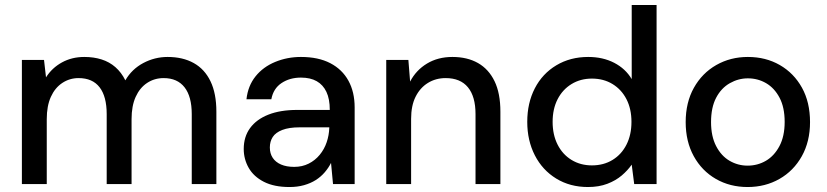

<svg xmlns="http://www.w3.org/2000/svg" viewBox="-20 -740 3326 772"><path d="M68 0V-499H157L165 -429Q189 -467 229 -489Q269 -511 319 -511Q357 -511 388.5 -501Q420 -491 444 -470Q468 -449 484 -417Q510 -462 556 -486.5Q602 -511 654 -511Q715 -511 759 -486.5Q803 -462 826.5 -413Q850 -364 850 -291V0H751V-281Q751 -352 722 -389Q693 -426 638 -426Q601 -426 571.5 -406.5Q542 -387 525.5 -350.5Q509 -314 509 -261V0H409V-281Q409 -352 380.5 -389Q352 -426 296 -426Q260 -426 230.5 -406.5Q201 -387 184.5 -350.5Q168 -314 168 -261V0Z M1144 12Q1082 12 1041 -9Q1000 -30 980 -65Q960 -100 960 -141Q960 -190 985.5 -225Q1011 -260 1059 -279Q1107 -298 1175 -298H1306Q1306 -342 1292.5 -370.5Q1279 -399 1253.5 -413.5Q1228 -428 1190 -428Q1145 -428 1112 -406Q1079 -384 1071 -341H971Q977 -395 1007.5 -433Q1038 -471 1086.5 -491Q1135 -511 1190 -511Q1260 -511 1308 -486Q1356 -461 1381 -415.5Q1406 -370 1406 -308V0H1319L1311 -85Q1301 -65 1285.5 -47Q1270 -29 1249.5 -16Q1229 -3 1202.5 4.5Q1176 12 1144 12ZM1163 -69Q1195 -69 1221 -82Q1247 -95 1265.5 -117.5Q1284 -140 1293.5 -168Q1303 -196 1304 -226V-228H1185Q1142 -228 1115 -217.5Q1088 -207 1076.5 -189Q1065 -171 1065 -147Q1065 -123 1076.5 -105.5Q1088 -88 1110 -78.5Q1132 -69 1163 -69Z M1533 0V-499H1622L1629 -412Q1653 -458 1697 -484.5Q1741 -511 1799 -511Q1859 -511 1902 -486.5Q1945 -462 1968.5 -413.5Q1992 -365 1992 -291V0H1892V-281Q1892 -352 1861.5 -389Q1831 -426 1772 -426Q1732 -426 1700.5 -406.5Q1669 -387 1651 -351Q1633 -315 1633 -262V0Z M2344 12Q2272 12 2216.5 -22Q2161 -56 2130.5 -115.5Q2100 -175 2100 -250Q2100 -326 2130.5 -385Q2161 -444 2217 -477.5Q2273 -511 2345 -511Q2404 -511 2449.5 -487.5Q2495 -464 2520 -422V-720H2620V0H2530L2520 -78Q2504 -55 2480 -34.5Q2456 -14 2422 -1Q2388 12 2344 12ZM2360 -75Q2407 -75 2443 -97Q2479 -119 2499 -158.5Q2519 -198 2519 -250Q2519 -302 2499 -341Q2479 -380 2443 -402Q2407 -424 2360 -424Q2314 -424 2278 -402Q2242 -380 2222 -341Q2202 -302 2202 -250Q2202 -198 2222 -158.5Q2242 -119 2278 -97Q2314 -75 2360 -75Z M2986 12Q2915 12 2858.5 -20.5Q2802 -53 2769.5 -112Q2737 -171 2737 -249Q2737 -328 2770 -387Q2803 -446 2860 -478.5Q2917 -511 2987 -511Q3059 -511 3115.5 -478.5Q3172 -446 3204.5 -387.5Q3237 -329 3237 -249Q3237 -171 3204 -112Q3171 -53 3114 -20.5Q3057 12 2986 12ZM2986 -74Q3026 -74 3059.5 -93.5Q3093 -113 3114 -152.5Q3135 -192 3135 -250Q3135 -308 3114.5 -347Q3094 -386 3060.5 -405.5Q3027 -425 2987 -425Q2949 -425 2914.5 -405.5Q2880 -386 2859.5 -347Q2839 -308 2839 -249Q2839 -192 2859.5 -152.5Q2880 -113 2913.5 -93.5Q2947 -74 2986 -74Z"/></svg>

Font: DM Sans 20pt Medium
Style: Regular
Weight: 500
Version: Version 4.004;gftools[0.9.30]